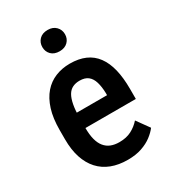

<svg xmlns="http://www.w3.org/2000/svg" viewBox="-182 -830 837 936"><g transform="rotate(-30 237.0 -362.0)"><path d="M259.3 9.8Q208 9.8 168 -5.6Q127.9 -21 100.1 -51.5Q72.3 -82 57.6 -126.7Q43 -171.4 43 -230.5V-281.2Q43 -348.1 58.3 -396.7Q73.7 -445.3 101.1 -476.6Q128.4 -507.8 165.8 -522.9Q203.1 -538.1 247.1 -538.1Q296.9 -538.1 333.5 -522Q370.1 -505.9 393.8 -473.6Q417.5 -441.4 429 -394Q440.4 -346.7 440.4 -285.2V-228H97.7V-314H328.1V-326.2Q327.1 -362.3 319.3 -388.4Q311.5 -414.6 294.2 -428.5Q276.9 -442.4 246.6 -442.4Q224.6 -442.4 207.5 -434.1Q190.4 -425.8 179.4 -407.2Q168.5 -388.7 162.6 -357.7Q156.7 -326.7 156.7 -281.2V-230.5Q156.7 -190.9 163.8 -163.6Q170.9 -136.2 185.1 -118.9Q199.2 -101.6 219.5 -93.5Q239.7 -85.4 266.6 -85.4Q306.2 -85.4 334.7 -100.3Q363.3 -115.2 384.3 -139.2L434.6 -69.3Q420.4 -50.3 396.5 -32Q372.6 -13.7 338.6 -2Q304.7 9.8 259.3 9.8ZM171.9 -674.3Q171.9 -699.7 188.7 -717Q205.6 -734.4 235.8 -734.4Q265.1 -734.4 282.2 -717Q299.3 -699.7 299.3 -674.3Q299.3 -648.9 282.2 -631.8Q265.1 -614.7 235.8 -614.7Q205.6 -614.7 188.7 -631.8Q171.9 -648.9 171.9 -674.3Z"/></g></svg>

Font: Roboto Condensed Medium
Style: Regular
Weight: 500
Designer: Christian Robertson
Foundry: Google
Version: Version 3.0